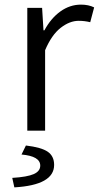

<svg xmlns="http://www.w3.org/2000/svg" viewBox="-20 -565 461 830"><path d="M98 -531H162L168 -434H172Q200 -486 241 -515.5Q282 -545 330 -545Q363 -545 387 -533L370 -469Q346 -475 320 -475Q281 -475 242 -444.5Q203 -414 175 -348V0H98ZM154 151Q154 110 73 103L92 64Q159 72 186.5 91Q214 110 214 148Q214 235 42 245L33 204Q98 200 126 187.5Q154 175 154 151Z"/></svg>

Font: Nebula Sans Book
Style: Regular
Weight: 400
Designer: Paul D. Hunt for Adobe (as Source Sans)
Foundry: Nebula Entertainment & Broadcasting LLC
Version: Version 1.010